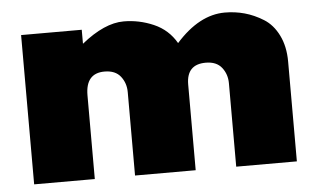

<svg xmlns="http://www.w3.org/2000/svg" viewBox="-43 -592 1076 656"><g transform="rotate(-5 495.0 -264.0)"><path d="M49 -512H257V-464Q336 -528 402 -528Q455 -528 504.5 -506.5Q554 -485 581 -438Q661 -528 749 -528Q784 -528 816.5 -519Q849 -510 880.5 -490.5Q912 -471 931 -432.5Q950 -394 950 -342V0H742V-286Q742 -317 724 -340Q706 -363 669 -363Q603 -363 603 -294V0H395V-286Q395 -317 377 -340Q359 -363 322 -363Q257 -363 257 -287V0H49Z"/></g></svg>

Font: Spartan MB
Style: Regular
Weight: 900
Designer: Matt Bailey
Foundry: Matt Bailey
Version: Version 001.001